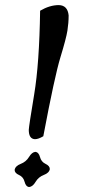

<svg xmlns="http://www.w3.org/2000/svg" viewBox="-20 -735 337 762"><path d="M118.7 -182.6Q94.2 -183.6 94.2 -219.7Q95.2 -237.3 115.7 -360.6Q136.2 -483.9 139.2 -692.4Q177.2 -714.8 213.4 -714.8Q248.5 -713.9 252.4 -673.8Q252.4 -644.5 247.6 -613.5Q242.7 -582.5 219.7 -507.3Q196.8 -432.1 151.9 -194.3Q132.3 -182.6 118.7 -182.6ZM95.7 7.3Q82.5 5.9 77.6 -13.4Q72.8 -32.7 55.4 -40.5Q38.1 -48.3 38.1 -60.5Q40.5 -76.2 62 -84.5Q83.5 -92.8 95 -111.8Q106.4 -130.9 120.1 -132.3Q133.8 -130.9 138.7 -111.8Q143.6 -92.8 160.6 -84.7Q177.7 -76.7 177.7 -64Q175.3 -48.8 154.1 -40.8Q132.8 -32.7 121.3 -13.4Q109.9 5.9 95.7 7.3Z"/></svg>

Font: Kelvinch
Style: Italic
Weight: 400
Italic angle: -10°
Designer: Paul James Miller
Foundry: High-Logic / Made with FontCreator
Version: Version 3.40;July 22, 2017;FontCreator 11.0.0.2388 64-bit